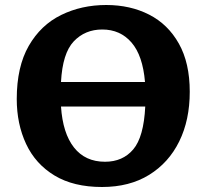

<svg xmlns="http://www.w3.org/2000/svg" viewBox="-20 -734 827 768"><path d="M388 14Q274 14 198 -32Q122 -78 84.5 -158Q47 -238 47 -338Q47 -467 95 -550.5Q143 -634 224.5 -674Q306 -714 405 -714Q501 -714 576.5 -675.5Q652 -637 695.5 -559.5Q739 -482 739 -367Q739 -254 697 -168.5Q655 -83 576.5 -34.5Q498 14 388 14ZM224 -406H560Q551 -512 506 -564Q461 -616 389 -616Q320 -616 275 -568.5Q230 -521 224 -406ZM400 -87Q471 -87 513 -136.5Q555 -186 561 -308H224Q231 -201 276 -144Q321 -87 400 -87Z"/></svg>

Font: Literata 12pt
Style: Bold
Weight: 700
Designer: Latin by Veronika Burian and Jose Scaglione. Greek by Irene Vlachou. Cyrillic by Vera Evstafieva.
Foundry: TypeTogether
Version: Version 3.002